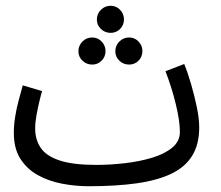

<svg xmlns="http://www.w3.org/2000/svg" viewBox="-20 -625 766 666"><path d="M288 21 314 -53Q363 -53 414 -59Q465 -65 508 -78Q551 -91 577.5 -113Q604 -135 604 -167Q604 -205 590 -263Q576 -321 554 -378L619 -403Q632 -371 643.5 -331Q655 -291 663 -252Q671 -213 671 -183Q671 -124 646.5 -84.5Q622 -45 573.5 -22Q525 1 453.5 11Q382 21 288 21ZM288 21Q241 21 194.5 12Q148 3 110.5 -18Q73 -39 50.5 -74.5Q28 -110 28 -164Q28 -191 32.5 -219.5Q37 -248 44.5 -276Q52 -304 59 -329L126 -309Q122 -296 116.5 -273Q111 -250 106.5 -225Q102 -200 102 -179Q102 -141 121 -112.5Q140 -84 186.5 -68.5Q233 -53 314 -53L334 -11ZM364 -511Q344 -511 330 -524.5Q316 -538 316 -557Q316 -577 330 -591Q344 -605 364 -605Q383 -605 396.5 -591Q410 -577 410 -558Q410 -538 396.5 -524.5Q383 -511 364 -511ZM300 -401Q280 -401 266 -414.5Q252 -428 252 -447Q252 -467 266 -481Q280 -495 300 -495Q319 -495 332.5 -481Q346 -467 346 -448Q346 -428 332.5 -414.5Q319 -401 300 -401ZM428 -401Q408 -401 394 -414.5Q380 -428 380 -447Q380 -467 394 -481Q408 -495 428 -495Q447 -495 460.5 -481Q474 -467 474 -448Q474 -428 460.5 -414.5Q447 -401 428 -401Z"/></svg>

Font: Noto Sans Arabic ExtraCondensed
Style: Regular
Weight: 400
Width: 2
Designer: Monotype Design Team, Nadine Chahine, Nizar Qandah and Khaled Hosny
Foundry: Monotype Imaging Inc.
Version: Version 2.012